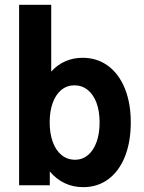

<svg xmlns="http://www.w3.org/2000/svg" viewBox="-20 -772 602 800"><path d="M524.9 -262.2Q524.9 -180.7 500.5 -119.6Q476.1 -58.6 431.4 -25.4Q386.7 7.8 327.1 7.8Q284.7 7.8 249.3 -9Q213.9 -25.9 187.5 -57.6V0H59.6V-752H193.4V-473.6Q218.8 -502 252 -516.6Q285.2 -531.2 324.2 -531.2Q384.3 -531.2 429.7 -498Q475.1 -464.8 500 -403.8Q524.9 -342.8 524.9 -262.2ZM395 -262.2Q395 -308.6 382.1 -343.5Q369.1 -378.4 345.2 -397.5Q321.3 -416.5 290 -416.5Q259.3 -416.5 235.8 -397.5Q212.4 -378.4 199.7 -343.5Q187 -308.6 187 -262.2Q187 -215.3 200 -180.2Q212.9 -145 236.8 -125.7Q260.7 -106.4 292.5 -106.4Q323.2 -106.4 346.4 -125.7Q369.6 -145 382.3 -180.2Q395 -215.3 395 -262.2Z"/></svg>

Font: Reddit Mono
Style: Bold
Weight: 700
Designer: Stephen Hutchings
Foundry: Reddit
Version: Version 1.009